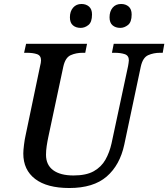

<svg xmlns="http://www.w3.org/2000/svg" viewBox="-20 -934 845 964"><path d="M328 10Q216 10 156.5 -35.5Q97 -81 97 -163Q97 -179 100.5 -207Q104 -235 108 -252L181 -601Q186 -620 186 -631Q186 -655 166 -662Q146 -669 114 -669H101L111 -714H417L408 -669H395Q362 -669 335 -657Q308 -645 298 -600L223 -248Q218 -225 214.5 -201.5Q211 -178 211 -157Q211 -106 247 -79.5Q283 -53 349 -53Q413 -53 451 -74.5Q489 -96 509.5 -132.5Q530 -169 540 -214L623 -602Q624 -609 625.5 -617.5Q627 -626 627 -631Q627 -655 606.5 -662Q586 -669 555 -669H542L551 -714H805L797 -669H784Q751 -669 724 -657Q697 -645 687 -600L604 -208Q582 -105 515.5 -47.5Q449 10 328 10ZM584 -794Q560 -794 545 -807Q530 -820 530 -847Q530 -877 545.5 -895.5Q561 -914 588 -914Q611 -914 626 -901Q641 -888 641 -861Q641 -823 622.5 -808.5Q604 -794 584 -794ZM385 -794Q361 -794 346 -807Q331 -820 331 -847Q331 -877 347 -895.5Q363 -914 389 -914Q412 -914 427 -901Q442 -888 442 -861Q442 -823 424 -808.5Q406 -794 385 -794Z"/></svg>

Font: Noto Serif Medium
Style: Italic
Weight: 500
Italic angle: -12°
Designer: Monotype Design Team
Foundry: Monotype Imaging Inc.
Version: Version 2.014; ttfautohint (v1.8.4.7-5d5b)